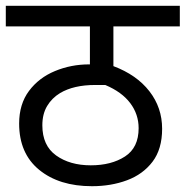

<svg xmlns="http://www.w3.org/2000/svg" viewBox="-20 -642 640 662"><path d="M600 -551H371V-414Q451 -384 495 -327.5Q539 -271 539 -198Q539 -128 506 -84.5Q473 -41 418 -20.5Q363 0 297 0Q184 0 115 -56.5Q46 -113 46 -216Q46 -283 80 -328.5Q114 -374 169.5 -397Q225 -420 287 -420H290V-551H0V-622H600ZM293 -72Q364 -72 411 -102.5Q458 -133 458 -200Q458 -248 429 -286.5Q400 -325 343 -349H308Q234 -349 187 -321Q159 -304 142.5 -276.5Q126 -249 126 -210Q126 -140 173.5 -106Q221 -72 293 -72Z"/></svg>

Font: Noto Sans
Style: Regular
Weight: 400
Designer: Monotype Design Team
Foundry: Monotype Imaging Inc.
Version: Version 2.007